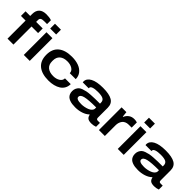

<svg xmlns="http://www.w3.org/2000/svg" viewBox="239 -1937 3151 3151"><g transform="rotate(45 1814.5 -361.5)"><path d="M122.1 0V-419.9H14.2V-526.9H122.1V-573.2Q122.1 -650.9 165 -692.9Q208 -734.9 293 -734.9Q363.3 -734.9 412.1 -717.8V-627.9H344.2Q298.3 -627.9 279.1 -614.7Q259.8 -601.6 259.8 -570.8V-526.9H412.1V-419.9H259.8V0ZM500 -612.8V-724.1H638.2V-612.8ZM500 0V-526.9H638.2V0Z M1082 12.2Q926.3 12.2 842.5 -57.9Q758.8 -127.9 758.8 -264.2Q758.8 -399.9 842.8 -469.5Q926.8 -539.1 1082 -539.1Q1168 -539.1 1235.1 -515.4Q1302.2 -491.7 1343 -441.7Q1383.8 -391.6 1383.8 -321.8H1245.1Q1245.1 -373 1197.8 -402.6Q1150.4 -432.1 1082 -432.1Q997.1 -432.1 949.5 -391.1Q901.9 -350.1 901.9 -273.9V-253.9Q901.9 -177.2 950.2 -136.2Q998.5 -95.2 1086.9 -95.2Q1154.3 -95.2 1202.1 -125.7Q1250 -156.2 1250 -206.1H1383.8Q1383.8 -152.3 1360.4 -110.1Q1336.9 -67.9 1295.7 -41.5Q1254.4 -15.1 1200.2 -1.5Q1146 12.2 1082 12.2Z M1703.6 12.2Q1664.6 12.2 1632.3 7.8Q1600.1 3.4 1571.3 -7.6Q1542.5 -18.6 1522.9 -35.9Q1503.4 -53.2 1491.9 -80.3Q1480.5 -107.4 1480.5 -143.1Q1480.5 -178.7 1493.4 -206.3Q1506.3 -233.9 1525.6 -252.4Q1544.9 -271 1581.5 -283.7Q1618.2 -296.4 1651.4 -303.2Q1684.6 -310.1 1740.5 -313.7Q1796.4 -317.4 1838.4 -318.1Q1880.4 -318.8 1949.7 -318.8V-340.8Q1949.7 -391.1 1912.8 -411.6Q1876 -432.1 1791.5 -432.1Q1721.7 -432.1 1681.2 -418.2Q1640.6 -404.3 1640.6 -377.9V-366.2H1502.4Q1500.5 -376 1500.5 -382.8Q1500.5 -455.1 1578.1 -497.1Q1655.8 -539.1 1802.7 -539.1Q1946.3 -539.1 2016.8 -497.6Q2087.4 -456.1 2087.4 -360.8V-133.8Q2087.4 -113.8 2095.5 -104.5Q2103.5 -95.2 2121.6 -95.2H2172.4V-4.9Q2126 12.2 2077.6 12.2Q2016.6 12.2 1991 -9.5Q1965.3 -31.2 1959.5 -70.8H1951.7Q1910.2 -31.2 1844.5 -9.5Q1778.8 12.2 1703.6 12.2ZM1737.8 -95.2Q1771 -95.2 1806.9 -102.1Q1842.8 -108.9 1875.2 -121.8Q1907.7 -134.8 1928.7 -156.5Q1949.7 -178.2 1949.7 -204.1V-231Q1774.4 -231 1696.5 -212.6Q1618.7 -194.3 1618.7 -147Q1618.7 -95.2 1737.8 -95.2Z M2243.2 0V-526.9H2354.5L2364.3 -434.1H2372.6Q2390.6 -479.5 2430.7 -509.3Q2470.7 -539.1 2528.3 -539.1Q2566.9 -539.1 2595.2 -528.8V-408.2H2526.4Q2488.3 -408.2 2459.2 -394.5Q2430.2 -380.9 2413.8 -357.9Q2397.5 -335 2389.4 -307.9Q2381.3 -280.8 2381.3 -251V0Z M2681.2 -612.8V-724.1H2819.3V-612.8ZM2681.2 0V-526.9H2819.3V0Z M3160.2 12.2Q3121.1 12.2 3088.9 7.8Q3056.6 3.4 3027.8 -7.6Q2999 -18.6 2979.5 -35.9Q2960 -53.2 2948.5 -80.3Q2937 -107.4 2937 -143.1Q2937 -178.7 2950 -206.3Q2962.9 -233.9 2982.2 -252.4Q3001.5 -271 3038.1 -283.7Q3074.7 -296.4 3107.9 -303.2Q3141.1 -310.1 3197 -313.7Q3252.9 -317.4 3294.9 -318.1Q3336.9 -318.8 3406.2 -318.8V-340.8Q3406.2 -391.1 3369.4 -411.6Q3332.5 -432.1 3248 -432.1Q3178.2 -432.1 3137.7 -418.2Q3097.2 -404.3 3097.2 -377.9V-366.2H2959Q2957 -376 2957 -382.8Q2957 -455.1 3034.7 -497.1Q3112.3 -539.1 3259.3 -539.1Q3402.8 -539.1 3473.4 -497.6Q3543.9 -456.1 3543.9 -360.8V-133.8Q3543.9 -113.8 3552 -104.5Q3560.1 -95.2 3578.1 -95.2H3628.9V-4.9Q3582.5 12.2 3534.2 12.2Q3473.1 12.2 3447.5 -9.5Q3421.9 -31.2 3416 -70.8H3408.2Q3366.7 -31.2 3301 -9.5Q3235.4 12.2 3160.2 12.2ZM3194.3 -95.2Q3227.5 -95.2 3263.4 -102.1Q3299.3 -108.9 3331.8 -121.8Q3364.3 -134.8 3385.3 -156.5Q3406.2 -178.2 3406.2 -204.1V-231Q3231 -231 3153.1 -212.6Q3075.2 -194.3 3075.2 -147Q3075.2 -95.2 3194.3 -95.2Z"/></g></svg>

Font: Archivo Expanded SemiBold
Style: Regular
Weight: 600
Width: 7
Designer: Hector Gatti
Foundry: Omnibus-Type
Version: Version 2.001